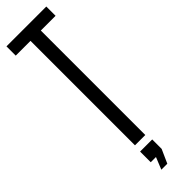

<svg xmlns="http://www.w3.org/2000/svg" viewBox="-332 -788 955 955"><g transform="rotate(-45 145.5 -310.5)"><path d="M109.1 0V-734.8H5.2V-800H285.4V-734.8H181.6V0ZM116.1 178.5 141.8 115H105.1V40H190.4V106.4L158.1 178.5Z"/></g></svg>

Font: Big Shoulders Display SC Thin
Style: Regular
Weight: 100
Designer: Patric King
Foundry: XO Type Co
Version: Version 2.002